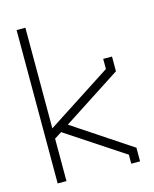

<svg xmlns="http://www.w3.org/2000/svg" viewBox="-107 -771 679 844"><g transform="rotate(-15 232.5 -349.0)"><path d="M50 0V-698H90V-240L385 -431V-477H425V-410L160 -238L425 -62V0H385V-41L123 -214L90 -193V0Z"/></g></svg>

Font: Turret Road Light
Style: Regular
Weight: 300
Designer: Noponies
Foundry: Noponies
Version: Version 1.001; ttfautohint (v1.8)